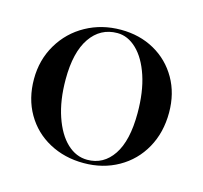

<svg xmlns="http://www.w3.org/2000/svg" viewBox="-65 -857 543 513"><g transform="rotate(15 206.0 -600.0)"><path d="M20 -598Q20 -651 45.5 -694Q71 -737 114.5 -761Q158 -785 211 -785Q263 -785 304 -762Q345 -739 368.5 -698Q392 -657 392 -604Q392 -549 368 -506Q344 -463 301.5 -439Q259 -415 206 -415Q153 -415 110.5 -438Q68 -461 44 -502.5Q20 -544 20 -598ZM213 -426Q258 -426 284.5 -465.5Q311 -505 311 -581Q311 -640 296.5 -683.5Q282 -727 257.5 -750.5Q233 -774 204 -774Q157 -774 129.5 -734Q102 -694 102 -619Q102 -561 117 -517Q132 -473 157 -449.5Q182 -426 213 -426Z"/></g></svg>

Font: Nyght Serif
Style: Regular
Weight: 400
Designer: Maksym Kobuzan
Version: Version 0.410